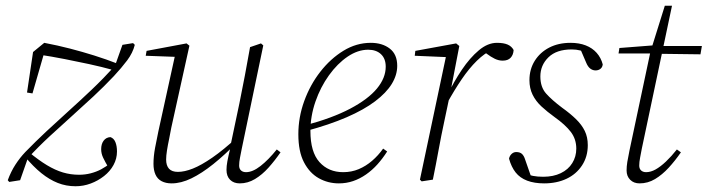

<svg xmlns="http://www.w3.org/2000/svg" viewBox="-20 -625 2462 668"><path d="M243 23Q210 23 181 11.5Q152 0 124 -22.5Q96 -45 66 -81L79 -97Q114 -68 143 -50.5Q172 -33 199 -25Q226 -17 255 -17Q276 -17 295.5 -22Q315 -27 332 -36Q349 -45 363 -57L366 -45L358 -41Q345 -63 338.5 -77Q332 -91 332 -106Q332 -124 340.5 -135.5Q349 -147 364 -148Q376 -144 381.5 -130.5Q387 -117 387 -98Q387 -73 375 -51Q363 -29 342 -12.5Q321 4 295.5 13.5Q270 23 243 23ZM50 2 12 8 7 2Q18 -28 33.5 -52Q49 -76 68 -96Q104 -133 141.5 -168Q179 -203 219 -239Q259 -275 299.5 -313.5Q340 -352 380 -396L406 -469L443 -475L449 -469Q442 -441 422.5 -415Q403 -389 376 -360Q342 -324 305.5 -290Q269 -256 230.5 -221.5Q192 -187 153 -151Q114 -115 77 -75ZM74 -303 95 -444 134 -476Q181 -467 223.5 -456Q266 -445 307.5 -432Q349 -419 393 -402L379 -380Q332 -393 290 -402Q248 -411 205 -419.5Q162 -428 110 -436L138 -456L93 -300Z M577 13Q557 13 542.5 5.5Q528 -2 521 -17.5Q514 -33 514 -55Q514 -81 519.5 -110.5Q525 -140 531 -168L590 -437L596 -427L487 -431L490 -448L629 -474L639 -466L576 -181Q573 -163 568.5 -142Q564 -121 561 -102Q558 -83 558 -70Q558 -49 568 -38Q578 -27 599 -27Q622 -27 651 -38.5Q680 -50 718.5 -76.5Q757 -103 806 -148L811 -131H806Q762 -86 722 -54Q682 -22 646 -4.5Q610 13 577 13ZM814 13Q793 13 780.5 0.5Q768 -12 768 -34Q768 -47 771 -63.5Q774 -80 782 -113L781 -114L813 -266Q823 -315 832 -362.5Q841 -410 850 -461L888 -474L896 -467L821 -107Q818 -92 815 -76.5Q812 -61 812 -49Q812 -38 818.5 -32Q825 -26 836 -26Q859 -26 886.5 -47.5Q914 -69 943 -105L956 -95Q936 -66 914 -41.5Q892 -17 867 -2Q842 13 814 13Z M1159 13Q1121 13 1089 -5Q1057 -23 1037.5 -60.5Q1018 -98 1018 -158Q1018 -217 1038.5 -273.5Q1059 -330 1094.5 -375.5Q1130 -421 1175 -448.5Q1220 -476 1270 -476Q1310 -476 1336 -456Q1362 -436 1362 -396Q1362 -364 1343 -333Q1324 -302 1285 -272.5Q1246 -243 1186 -217Q1126 -191 1044 -169L1042 -189Q1136 -214 1198.5 -247Q1261 -280 1291.5 -317Q1322 -354 1322 -393Q1322 -421 1305.5 -436.5Q1289 -452 1261 -452Q1225 -452 1189.5 -428Q1154 -404 1124.5 -363Q1095 -322 1077.5 -271.5Q1060 -221 1060 -169Q1060 -96 1091.5 -61Q1123 -26 1174 -26Q1203 -26 1228 -36.5Q1253 -47 1274.5 -65.5Q1296 -84 1313 -108L1327 -98Q1311 -73 1293 -53Q1275 -33 1253.5 -18Q1232 -3 1208.5 5Q1185 13 1159 13Z M1535 -265 1528 -293H1536Q1559 -341 1587 -382.5Q1615 -424 1646 -450Q1677 -476 1709 -476Q1732 -476 1746 -470Q1760 -464 1767 -451Q1766 -434 1756.5 -424Q1747 -414 1729 -414Q1715 -414 1701.5 -420.5Q1688 -427 1672 -439L1659 -450L1693 -457V-452Q1666 -440 1639 -413.5Q1612 -387 1586.5 -349.5Q1561 -312 1535 -265ZM1441 0 1533 -435 1541 -426 1423 -431 1425 -448 1567 -474 1578 -465 1547 -304 1545 -294 1526 -204Q1515 -153 1506 -103.5Q1497 -54 1486 0L1447 6Z M1873 13Q1839 13 1814 3.5Q1789 -6 1774 -25Q1759 -44 1751 -73Q1753 -83 1760 -89.5Q1767 -96 1776 -96Q1789 -96 1796 -89.5Q1803 -83 1807 -70L1830 -4L1802 -26Q1819 -16 1834.5 -13Q1850 -10 1870 -10Q1905 -10 1931 -22.5Q1957 -35 1971 -57.5Q1985 -80 1985 -108Q1985 -141 1966 -166Q1947 -191 1909 -218Q1884 -236 1864 -254.5Q1844 -273 1833 -295.5Q1822 -318 1822 -346Q1822 -384 1840.5 -413.5Q1859 -443 1891 -459.5Q1923 -476 1965 -476Q1995 -476 2018 -467Q2041 -458 2056 -441Q2071 -424 2077 -401Q2076 -391 2069 -385.5Q2062 -380 2052 -380Q2042 -380 2033.5 -386.5Q2025 -393 2019 -408L1995 -464L2023 -440Q2012 -446 1998.5 -449.5Q1985 -453 1969 -453Q1916 -453 1888 -425.5Q1860 -398 1860 -359Q1860 -322 1880 -299.5Q1900 -277 1936 -250Q1964 -230 1984 -210.5Q2004 -191 2014.5 -169.5Q2025 -148 2025 -120Q2025 -80 2005 -49.5Q1985 -19 1951 -3Q1917 13 1873 13Z M2132 -439 2135 -458 2264 -468V-465H2422L2417 -436L2262 -438L2260 -439ZM2205 13Q2185 13 2172.5 0.5Q2160 -12 2160 -32Q2160 -46 2162.5 -61.5Q2165 -77 2170 -101L2243 -445L2293 -605H2318L2213 -108Q2210 -92 2207 -76.5Q2204 -61 2204 -49Q2204 -38 2210.5 -32Q2217 -26 2228 -26Q2244 -26 2261 -35.5Q2278 -45 2297 -63Q2316 -81 2335 -105L2349 -95Q2329 -66 2306.5 -41.5Q2284 -17 2259 -2Q2234 13 2205 13Z"/></svg>

Font: Source Serif 4 36pt Light
Style: Italic
Weight: 300
Italic angle: -12°
Designer: Frank Grießhammer
Foundry: Adobe Systems Incorporated
Version: Version 4.004;hotconv 1.0.116;makeotfexe 2.5.65601